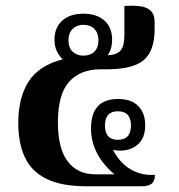

<svg xmlns="http://www.w3.org/2000/svg" viewBox="-20 -653 629 673"><path d="M284 0Q196 0 143 -26Q90 -52 67 -102Q44 -152 44 -222Q44 -311 80.5 -367.5Q117 -424 200 -445Q187 -457 179 -474Q171 -491 171 -514Q171 -556 198 -580.5Q225 -605 272 -605Q319 -605 346 -581Q373 -557 373 -514Q373 -481 357 -459Q390 -461 403 -476.5Q416 -492 416 -529V-632Q444 -634 468.5 -631.5Q493 -629 507.5 -616Q522 -603 522 -575V-551Q522 -475 484 -442.5Q446 -410 353 -410H331Q262 -410 222.5 -366.5Q183 -323 183 -224Q183 -132 217.5 -87Q252 -42 314 -42H381Q299 -112 299 -203Q299 -306 394 -306Q441 -306 465 -281Q489 -256 489 -214Q489 -170 464 -147.5Q439 -125 401 -125Q387 -125 376 -128Q398 -85 433 -62.5Q468 -40 509 -40H523Q523 -18 511.5 -9Q500 0 474 0ZM272 -458Q297 -458 311 -472Q325 -486 325 -512Q325 -537 311 -551.5Q297 -566 272 -566Q249 -566 234.5 -551.5Q220 -537 220 -512Q220 -486 234.5 -472Q249 -458 272 -458ZM393 -163Q439 -163 439 -213Q439 -263 393 -263Q348 -263 348 -213Q348 -163 393 -163Z"/></svg>

Font: Noto Serif Thai SemiCondensed
Style: Bold
Weight: 700
Width: 4
Designer: Monotype Design Team
Foundry: Monotype Imaging Inc.
Version: Version 2.002; ttfautohint (v1.8.4.7-5d5b)